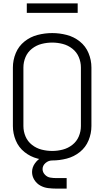

<svg xmlns="http://www.w3.org/2000/svg" viewBox="-20 -938 615 1132"><path d="M313 174Q288 174 263.5 171Q239 168 217.5 156Q196 144 182.5 122.5Q169 101 169 76Q169 48 187 23.5Q205 -1 232 -13Q259 -25 287 -25L288 8Q266 8 248.5 23Q231 38 231 59Q231 77 244.5 91.5Q258 106 276 109Q294 112 313 112H373V174ZM288 8Q244 8 201.5 -3Q159 -14 124.5 -41.5Q90 -69 73 -110Q56 -151 56 -195V-540Q56 -584 73 -625Q90 -666 124.5 -693.5Q159 -721 201.5 -732Q244 -743 288 -743Q331 -743 373.5 -732Q416 -721 450.5 -693.5Q485 -666 502 -625Q519 -584 519 -540V-195Q519 -151 502 -110Q485 -69 450.5 -41.5Q416 -14 373.5 -3Q331 8 288 8ZM288 -48Q319 -48 350 -56Q381 -64 406.5 -84Q432 -104 444.5 -133.5Q457 -163 457 -195V-540Q457 -572 444.5 -601.5Q432 -631 406.5 -651Q381 -671 350 -679Q319 -687 288 -687Q256 -687 225 -679Q194 -671 168.5 -651Q143 -631 130.5 -601.5Q118 -572 118 -540V-195Q118 -163 130.5 -133.5Q143 -104 168.5 -84Q194 -64 225 -56Q256 -48 288 -48ZM138 -862V-918H438V-862Z"/></svg>

Font: Jozsika Light
Style: Regular
Weight: 300
Monospace: yes
Designer: Belleve Invis
Foundry: Belleve Invis
Version: 2.1.0